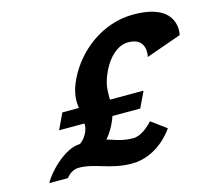

<svg xmlns="http://www.w3.org/2000/svg" viewBox="-118 -985 1270 1144"><g transform="rotate(-15 517.5 -413.0)"><path d="M237.4 -387 190.8 -289H347.6C348 -272 345.9 -255 336.9 -236C326 -213 314.7 -197 290.5 -178C194 -178 79.1 -54 53.4 0H168.4C168.4 0 196.1 -43 245.7 -43C349.1 -43 423.8 15 560.2 15C726.5 15 819.8 -133 819.8 -133L727.4 -201C727.4 -201 668.2 -129 605.5 -129C524.1 -129 466.1 -162 448.5 -162C448.5 -162 478.9 -196 501.2 -243C509.3 -260 515.5 -275 520.1 -289H691.4L738 -387H530.7C532 -436 525 -476 564 -558C600.1 -634 659.3 -689 723.3 -689C845.2 -689 814.3 -574 814.3 -574L1031.7 -651C1031.7 -651 1082.1 -841 795.6 -841C605.2 -841 442.9 -714 368.7 -558C333 -483 332.3 -431 339.4 -387Z"/></g></svg>

Font: Hussar
Style: BdSuprExtOblFive
Weight: 700
Foundry: Cannot Into Space Fonts
Version: Version 2.00